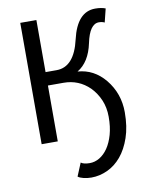

<svg xmlns="http://www.w3.org/2000/svg" viewBox="-97 -754 836 1053"><g transform="rotate(-10 321.0 -227.5)"><path d="M326.2 227.5Q303.2 227.5 282.5 222.4Q261.7 217.3 251.5 209L281.7 136.2Q296.9 147.9 331.1 147.9Q359.4 147.9 385.5 132.3Q411.6 116.7 431.9 87.2Q452.1 57.6 464.4 14.6Q476.6 -28.3 476.6 -84.5Q476.6 -136.7 458.3 -179Q439.9 -221.2 409.7 -252Q349.6 -311 265.1 -311H178.2V0H88.4V-675.8H178.2V-385.7H239.7Q337.9 -385.7 371.8 -533.7Q405.8 -681.6 506.3 -681.6Q540 -681.6 563.5 -672.4L544.9 -597.2Q531.2 -604 513.2 -604Q461.9 -604 440.4 -501.2Q418.9 -398.4 351.6 -358.4Q441.9 -352.1 503.4 -277.8Q567.9 -198.7 567.9 -93.8Q567.9 -13.2 547.1 47.1Q526.4 107.4 492.7 147.5Q459 187.5 415.3 207.5Q371.6 227.5 326.2 227.5Z"/></g></svg>

Font: Cadman
Style: Regular
Weight: 400
Designer: Paul James MIller
Foundry: High-Logic / Made with FontCreator
Version: Version 2.114;March 28, 2021;FontCreator 13.0.0.2683 64-bit